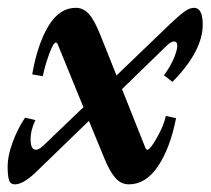

<svg xmlns="http://www.w3.org/2000/svg" viewBox="-30 -465 544 496"><path d="M8.8 11.2Q-3.4 11.2 -6.8 0Q-10.3 -11.2 -10.3 -36.1Q-10.3 -61.5 2.2 -96.2Q14.6 -130.9 34.7 -161.1L61.5 -154.8Q48.8 -128.9 49.1 -103.5Q49.3 -78.1 63 -78.1Q70.3 -78.1 81.5 -88.4L185.5 -188L118.7 -351.6Q117.2 -355 114.3 -355Q107.4 -355 96.2 -323.2Q85 -291.5 80.6 -268.1L53.2 -272.9Q66.9 -351.1 95.2 -397.9Q123.5 -444.8 166 -444.8Q185.5 -444.8 200 -428.5Q214.4 -412.1 229.5 -374L271 -270L410.2 -403.8Q433.6 -425.8 446.8 -435.3Q460 -444.8 471.2 -444.8Q493.7 -444.8 493.7 -401.4Q493.7 -333 415.5 -253.4L393.6 -270.5Q418.5 -304.7 426.3 -335.4Q431.6 -357.9 419.4 -357.9Q412.1 -357.9 401.4 -347.7L285.2 -234.9L345.2 -84Q347.7 -78.1 350.6 -78.1Q357.9 -78.1 375.7 -109.9Q393.6 -141.6 398.4 -165.5L424.8 -159.7Q409.7 -82.5 378.2 -35.6Q346.7 11.2 303.2 11.2Q282.2 11.2 267.6 -5.9Q252.9 -22.9 239.3 -56.6L199.7 -152.8L62 -19.5Q29.8 11.2 8.8 11.2Z"/></svg>

Font: Elstob ExtraBold
Style: Italic
Weight: 800
Italic angle: -20°
Designer: Peter S. Baker
Version: Version 1.015